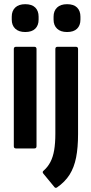

<svg xmlns="http://www.w3.org/2000/svg" viewBox="-20 -719 443 930"><path d="M57.3 0Q46.9 0 46.9 -10.9V-481.4Q46.9 -492.3 57.3 -492.3H146.5Q156.9 -492.3 156.9 -481.4V-10.9Q156.9 0 146.5 0ZM102.2 -563.9Q71 -563.9 53.9 -580Q36.9 -596.1 36.9 -623.9V-638.2Q36.9 -666.4 53.9 -682.6Q71 -698.7 102.2 -698.7Q134.4 -698.7 150.7 -682.6Q167 -666.4 167 -638.2V-623.9Q167 -596.1 150.7 -580Q134.4 -563.9 102.2 -563.9ZM256.1 189Q248.1 194 242.7 186L191 123.3Q182.5 113.8 191.5 107.4Q211.5 89.9 224.1 65.8Q236.6 41.8 242.4 8.2Q248.1 -25.4 248.1 -71.5V-481.4Q248.1 -492.3 258.1 -492.3H347.7Q358.1 -492.3 358.1 -481.4V-69.4Q358.1 -4.6 348.7 43.6Q339.2 91.8 317.1 127Q294.9 162.2 256.1 189ZM304.9 -563.9Q273.6 -563.9 256.6 -580Q239.5 -596.1 239.5 -623.9V-638.2Q239.5 -666.4 256.6 -682.6Q273.6 -698.7 304.9 -698.7Q337 -698.7 353.3 -682.6Q369.6 -666.4 369.6 -638.2V-623.9Q369.6 -596.1 353.3 -580Q337 -563.9 304.9 -563.9Z"/></svg>

Font: Sofia Sans Condensed
Style: Regular
Weight: 400
Designer: Botio Nikoltchev, Ani Petrova
Foundry: lettersoup
Version: Version 4.100